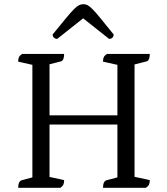

<svg xmlns="http://www.w3.org/2000/svg" viewBox="-20 -899 801 919"><path d="M67 0Q67 -16 71.5 -25Q76 -34 83 -36L150 -54L135 -38V-602L151 -585L67 -604Q67 -618 71 -626Q75 -634 86 -641H287Q287 -625 283 -616Q279 -607 271 -605L200 -587L217 -604V-338L210 -347H549L542 -338V-602L558 -585L473 -604Q473 -618 477 -626Q481 -634 492 -641H697Q697 -625 693 -616Q689 -607 681 -605L610 -587L624 -604V-39L609 -56L697 -37Q697 -24 693.5 -16Q690 -8 678 0H473Q473 -16 477.5 -25Q482 -34 489 -36L557 -54L542 -38V-312L549 -303H210L217 -312V-39L199 -56L287 -37Q287 -24 283.5 -16Q280 -8 269 0ZM379 -879Q390 -879 399.5 -874Q409 -869 423.5 -854.5Q438 -840 461.5 -811Q485 -782 524 -734Q524 -725 518.5 -719Q513 -713 502 -713L367 -820H389L254 -713Q244 -713 238 -719Q232 -725 232 -734Q271 -782 295 -811Q319 -840 333.5 -854.5Q348 -869 358 -874Q368 -879 379 -879Z"/></svg>

Font: Pitagon Serif
Style: Regular
Weight: 400
Designer: Travis Tran
Foundry: Pitagon
Version: Version 1.000;gftools[0.9.26]